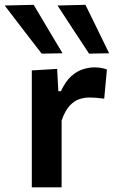

<svg xmlns="http://www.w3.org/2000/svg" viewBox="-66 -798 494 818"><path d="M69.5 0V-498L177.5 -504.5L182.5 -409.5H193.5Q213.5 -452 238 -473.8Q262.5 -495.5 288.2 -503.2Q314 -511 336.5 -511Q348.5 -511 362.5 -509Q376.5 -507 389.5 -502L378 -377.5Q360 -380 345.2 -381.2Q330.5 -382.5 312.5 -382.5Q294 -382.5 272.5 -375.8Q251 -369 231 -347.8Q211 -326.5 196.5 -284.5V0ZM111.5 -569.5Q73 -619 33.8 -670.2Q-5.5 -721.5 -46 -774.5L77.5 -777.5Q108 -726 138.8 -674.2Q169.5 -622.5 200.5 -571ZM313.5 -569.5Q281 -619 247.2 -670.2Q213.5 -721.5 179 -774.5L298 -777.5Q323.5 -726 348.5 -674.5Q373.5 -623 399 -571Z"/></svg>

Font: Commissioner SemiBold
Style: Regular
Weight: 600
Designer: Kostas Bartsokas
Foundry: Kostas Bartsokas
Version: Version 1.000; ttfautohint (v1.8.3)